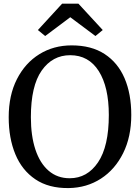

<svg xmlns="http://www.w3.org/2000/svg" viewBox="-20 -994 748 1026"><path d="M347.5 11Q240.5 12.5 169 -35.8Q97.5 -84 62 -169.8Q26.5 -255.5 26.5 -367.5Q26.5 -485 70.5 -571.2Q114.5 -657.5 190.5 -704.5Q266.5 -751.5 363 -751.5Q468.5 -751.5 539.2 -705.2Q610 -659 645.8 -575.5Q681.5 -492 681.5 -379.5Q681.5 -263 638 -175.5Q594.5 -88 519 -39.2Q443.5 9.5 347.5 11ZM355 -699Q260.5 -699 202.8 -617Q145 -535 145 -367.5Q145 -268 169.2 -194.8Q193.5 -121.5 240 -81.5Q286.5 -41.5 352.5 -41.5Q446.5 -41.5 504 -126.8Q561.5 -212 561.5 -379.5Q561.5 -529 507.8 -614Q454 -699 355 -699ZM312 -974.5H399L529 -833.5L490 -801.5L355.5 -902L221.5 -801.5L182.5 -833.5Z"/></svg>

Font: Merriweather
Style: Regular
Weight: 400
Designer: Eben Sorkin
Foundry: Eben Sorkin
Version: Version 2.100; ttfautohint (v1.7.19-72a1) -l 8 -r 50 -G 200 